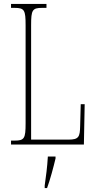

<svg xmlns="http://www.w3.org/2000/svg" viewBox="-20 -734 488 975"><path d="M36 0H406L410 -205H390L387 -94C386 -39 380 -25 328 -25H138V-606C138 -683 144 -694 194 -694H216V-714H36V-694H54C104 -694 110 -683 110 -606V-108C110 -31 104 -20 54 -20H36ZM207 208V221H219C234 181 252 113 262 71V61H223C220 114 214 159 207 208Z"/></svg>

Font: Noto Serif ExtraCondensed Thin
Style: Regular
Weight: 100
Width: 2
Designer: Monotype Design Team
Foundry: Monotype Imaging Inc.
Version: Version 2.013